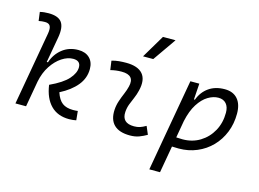

<svg xmlns="http://www.w3.org/2000/svg" viewBox="-127 -1030 2011 1489"><g transform="rotate(15 879.0 -285.0)"><path d="M470.2 9.8Q377.9 9.8 322.8 -46.4Q267.6 -102.5 252.4 -207.5Q354 -254.4 397.5 -303.2Q440.9 -352.1 440.9 -397.9Q440.9 -450.7 381.8 -450.7Q336.9 -450.7 291.3 -420.7Q245.6 -390.6 210 -336.4Q174.3 -282.2 159.7 -208.5L123 -0.5H37.6L141.6 -590.8Q148.4 -631.8 137.9 -650.9Q127.4 -669.9 95.7 -669.9Q83.5 -669.9 71 -668.7Q58.6 -667.5 45.9 -664.6L36.6 -734.9Q53.7 -739.3 71 -741Q88.4 -742.7 106 -742.7Q183.6 -742.7 211.9 -704.3Q240.2 -666 226.1 -583L189 -374H198.7Q220.2 -440.9 273.9 -484.1Q327.6 -527.3 402.8 -527.3Q460.4 -527.3 493.4 -495.1Q526.4 -462.9 526.4 -407.2Q526.4 -333.5 478.3 -274.9Q430.2 -216.3 344.2 -172.4Q363.3 -114.7 395.5 -90.8Q427.7 -66.9 481.9 -66.9Q495.6 -66.9 503.4 -67.6Q511.2 -68.4 520 -69.3L527.3 3.9Q514.6 6.3 501.2 8.1Q487.8 9.8 470.2 9.8Z M1065.4 -95.7 1092.8 -31.2Q1064 -14.2 1032 -2.2Q1000 9.8 958.5 9.8Q872.1 9.8 830.1 -31.7Q788.1 -73.2 793 -153.3Q795.4 -189.9 807.1 -224.6Q818.8 -259.3 832.8 -292Q846.7 -324.7 854 -355Q878.4 -451.7 770.5 -451.7Q724.1 -451.7 681.2 -440.4L670.9 -513.7Q699.7 -522 728.5 -524.7Q757.3 -527.3 786.1 -527.3Q880.9 -527.3 920.2 -481Q959.5 -434.6 937.5 -345.2Q929.2 -310.5 916 -280.5Q902.8 -250.5 891.6 -221.2Q880.4 -191.9 877.9 -157.7Q872.1 -66.9 971.2 -66.9Q997.6 -66.9 1017.8 -73.5Q1038.1 -80.1 1065.4 -95.7ZM898.9 -609.4 1009.3 -794.9H1110.4L981 -609.4Z M1258.8 224.6H1172.9L1212.4 -0.5Q1212.4 -0.5 1212.4 -0.5V-1L1303.7 -517.6H1375.5L1366.7 -388.7H1374.5Q1398.4 -453.6 1450.7 -490.5Q1502.9 -527.3 1578.6 -527.3Q1645.5 -527.3 1681.9 -485.8Q1718.3 -444.3 1718.3 -367.7Q1718.3 -287.1 1690.7 -218.3Q1663.1 -149.4 1613.3 -98.1Q1563.5 -46.9 1496.3 -18.6Q1429.2 9.8 1350.6 9.8Q1324.2 9.8 1296.9 8.3ZM1310.5 -68.8Q1334 -66.9 1361.3 -66.9Q1439 -66.9 1500.5 -104.5Q1562 -142.1 1597.7 -206.8Q1633.3 -271.5 1633.3 -353Q1633.3 -399.4 1610.8 -425Q1588.4 -450.7 1547.9 -450.7Q1506.3 -450.7 1464.1 -425Q1421.9 -399.4 1387.5 -345.5Q1353 -291.5 1334.5 -206.1Z"/></g></svg>

Font: Cascadia Code NF SemiLight
Style: Italic
Weight: 350
Italic angle: -10°
Monospace: yes
Designer: Aaron Bell
Foundry: Saja Typeworks
Version: Version 2404.023; ttfautohint (v1.8.4)